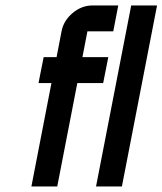

<svg xmlns="http://www.w3.org/2000/svg" viewBox="-20 -676 589 696"><path d="M390.6 -562.5H296.9L278.8 -468.8H372.6L354 -375H260.3L187.5 0H93.8L166.5 -375H119.6L138.2 -468.8H185.1L203.1 -562.5Q210.4 -601.1 243.2 -628.7Q275.9 -656.2 314.9 -656.2H408.7ZM421.9 0H328.1L455.6 -656.2H549.3Z"/></svg>

Font: Lambda
Style: Italic
Weight: 400
Italic angle: -11°
Designer: GGBotNet
Version: 0.22